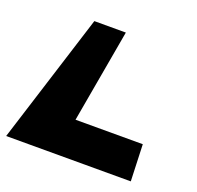

<svg xmlns="http://www.w3.org/2000/svg" viewBox="-115 -690 823 802"><g transform="rotate(20 296.5 -288.5)"><path d="M313 -577H173L-9 0H545L539 -163H240Z"/></g></svg>

Font: Hussar Milosc
Style: Bold
Weight: 700
Foundry: Cannot Into Space Fonts
Version: Version 1.02